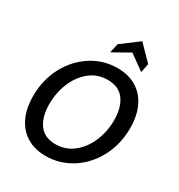

<svg xmlns="http://www.w3.org/2000/svg" viewBox="-219 -1088 1159 1246"><g transform="rotate(30 360.5 -465.5)"><path d="M45 -284Q45 -405 97.5 -503.5Q150 -602 238.5 -658Q327 -714 431 -714Q512 -714 571.5 -678.5Q631 -643 663 -576Q695 -509 695 -416Q695 -295 642.5 -196.5Q590 -98 501.5 -42Q413 14 309 14Q228 14 168.5 -21.5Q109 -57 77 -124Q45 -191 45 -284ZM579 -409Q579 -504 538 -560Q497 -616 413 -616Q338 -616 281 -570.5Q224 -525 193 -450.5Q162 -376 162 -291Q162 -196 202.5 -140Q243 -84 326 -84Q401 -84 458.5 -129.5Q516 -175 547.5 -249.5Q579 -324 579 -409ZM352 -848 481 -945 588 -835 575 -768 462 -849 336 -778Z"/></g></svg>

Font: Cabin Medium
Style: Italic
Weight: 500
Italic angle: -7°
Designer: Pablo Impallari
Foundry: Pablo Impallari. http://www.impallari.com Igino Marini. http://www.ikern.com
Version: Version 2.200